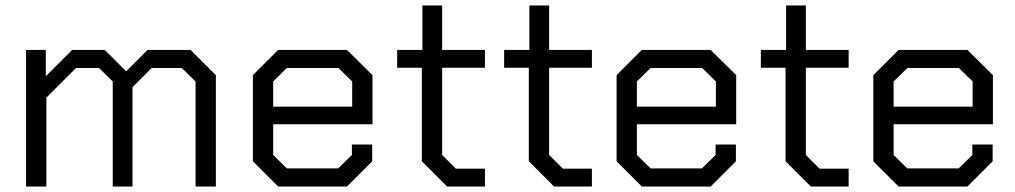

<svg xmlns="http://www.w3.org/2000/svg" viewBox="-20 -680 3700 700"><path d="M75 -498H147V-402L243 -498H362L440 -420L518 -498H675L767 -406V0H693V-383L643 -432H533L463 -362V0H391V-383L341 -432H257L149 -324V0H75Z M902 -92V-406L994 -498H1245L1338 -406V-227H976V-115L1026 -66H1213L1263 -115V-153H1337V-92L1245 0H994ZM1264 -291V-383L1214 -432H1026L976 -383V-291Z M1518 -92V-433H1428V-498H1520V-660H1592V-498H1748V-433H1592V-115L1642 -65H1748V0H1610Z M1908 -92V-433H1818V-498H1910V-660H1982V-498H2138V-433H1982V-115L2032 -65H2138V0H2000Z M2228 -92V-406L2320 -498H2571L2664 -406V-227H2302V-115L2352 -66H2539L2589 -115V-153H2663V-92L2571 0H2320ZM2590 -291V-383L2540 -432H2352L2302 -383V-291Z M2844 -92V-433H2754V-498H2846V-660H2918V-498H3074V-433H2918V-115L2968 -65H3074V0H2936Z M3164 -92V-406L3256 -498H3507L3600 -406V-227H3238V-115L3288 -66H3475L3525 -115V-153H3599V-92L3507 0H3256ZM3526 -291V-383L3476 -432H3288L3238 -383V-291Z"/></svg>

Font: Chakra Petch
Style: Regular
Weight: 400
Designer: Katatrad Aksorn Co.,Ltd.
Foundry: Cadson Demak Co.,Ltd.
Version: Version 1.000; ttfautohint (v1.6)